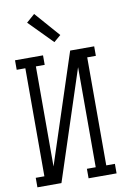

<svg xmlns="http://www.w3.org/2000/svg" viewBox="-104 -1035 708 1094"><g transform="rotate(-10 250.0 -488.0)"><path d="M21 0V-55H71V-680H21V-735H183V-680H132V-101L340 -735H479V-680H429V-55H479V0H317V-55H368V-634L160 0ZM260 -798 126 -934 174 -976 300 -832Z"/></g></svg>

Font: Iosevka Slab Light
Style: Regular
Weight: 300
Monospace: yes
Designer: Belleve Invis
Foundry: Belleve Invis
Version: Version 11.1.0; ttfautohint (v1.8.3)